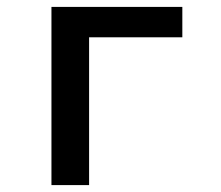

<svg xmlns="http://www.w3.org/2000/svg" viewBox="-20 -536 640 556"><path d="M129 -516H508V-428H238V0H129Z"/></svg>

Font: IBM Plex Mono Medium
Style: Regular
Weight: 500
Monospace: yes
Designer: Mike Abbink, Paul van der Laan, Pieter van Rosmalen
Foundry: Bold Monday
Version: Version 2.3